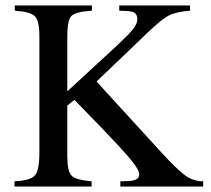

<svg xmlns="http://www.w3.org/2000/svg" viewBox="-20 -682 771 702"><path d="M723 0H420V-19L447 -20Q489 -21 489 -44Q489 -62 456.5 -100.5Q424 -139 352 -214L252 -317L226 -296V-111Q226 -55 242 -39.5Q258 -24 315 -19V0H33V-19Q92 -22 108 -41Q124 -60 124 -125V-549Q124 -605 108 -622Q92 -639 34 -643V-662H316V-643Q255 -639 240.5 -623Q226 -607 226 -548V-348L404 -512Q447 -552 464.5 -573Q482 -594 482 -611Q482 -627 473.5 -634Q465 -641 441 -642L416 -643V-662H675V-643Q624 -639 597.5 -625.5Q571 -612 519 -562L333 -384L567 -128Q629 -60 658.5 -39.5Q688 -19 723 -19Z"/></svg>

Font: STIX Math
Style: Regular
Weight: 400
Designer: MicroPress Inc., with final additions and corrections provided by Coen Hoffman, Elsevier (retired)
Version: Version 1.1.1